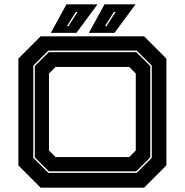

<svg xmlns="http://www.w3.org/2000/svg" viewBox="-20 -868 854 888"><path d="M168 0 65 -103V-597L168 -700H646.5L749.5 -597V-103L646.5 0ZM203.5 -68.5H612.5L682 -138V-564.5L612.5 -634H203.5L134 -564.5V-138ZM206 -75.5 141 -140V-562.5L206 -627H610L675 -562.5V-140L610 -75.5ZM237 -141.5H577.5L608 -172V-528L577.5 -558.5H237L206.5 -528V-172ZM391 -716 463.5 -848H607L509.5 -716ZM215 -716 287.5 -848H431L333.5 -716ZM289.5 -747H296.5L338.5 -812.5H330.5ZM465.5 -747H472.5L514.5 -812.5H506.5Z"/></svg>

Font: Tourney Expanded ExtraBold
Style: Regular
Weight: 800
Width: 7
Designer: Tyler Finck
Foundry: Etcetera Type Co
Version: Version 1.010; ttfautohint (v1.8.3)